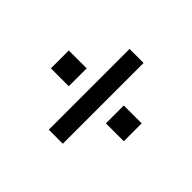

<svg xmlns="http://www.w3.org/2000/svg" viewBox="-83 -715 706 706"><g transform="rotate(-45 270.0 -361.5)"><path d="M225 -458V-551H318V-458ZM60 -324V-397H480V-324ZM225 -172V-265H318V-172Z"/></g></svg>

Font: Manrope Medium
Style: Medium
Weight: 500
Designer: Mikhail Sharanda
Foundry: Mikhail Sharanda
Version: Version 4.000;hotconv 1.0.109;makeotfexe 2.5.65596